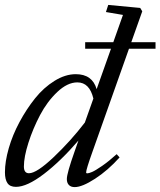

<svg xmlns="http://www.w3.org/2000/svg" viewBox="-21 -745 649 777"><path d="M43.5 11.2Q19.5 11.2 9.3 -3.7Q-1 -18.6 -1 -47.9Q-1 -91.3 14.4 -145Q29.8 -198.7 57.9 -251Q85.9 -303.2 120.8 -346.9Q155.8 -390.6 199.5 -417.7Q243.2 -444.8 285.6 -444.8Q352.5 -444.8 370.1 -384.3L428.2 -547.9H323.7V-574.2H437.5L476.6 -684.6L407.7 -696.3L417 -725.1L546.4 -712.9L554.7 -699.2L510.3 -574.2H608.4V-547.9H501L352.5 -128.9Q327.6 -59.1 327.6 -47.4Q327.6 -43.5 332 -43.5Q338.4 -43.5 351.6 -49.1Q364.7 -54.7 392.1 -73.5Q419.4 -92.3 451.2 -121.1L462.9 -107.9Q415.5 -55.2 363.5 -21.5Q311.5 12.2 281.2 12.2Q266.1 12.2 257.8 3.7Q249.5 -4.9 249.5 -20.5Q249.5 -43.5 280.8 -131.8L296.4 -176.3Q224.6 -92.8 156.5 -40.8Q88.4 11.2 43.5 11.2ZM75.7 -71.3Q75.7 -43.9 96.2 -43.9Q127.4 -43.9 196 -108.9Q264.6 -173.8 322.3 -249L356.9 -346.2Q341.3 -411.6 292 -411.6Q252 -411.6 210.9 -372.8Q169.9 -334 141.1 -279.3Q112.3 -224.6 94 -167.2Q75.7 -109.9 75.7 -71.3Z"/></svg>

Font: Elstob
Style: Italic
Weight: 400
Italic angle: -20°
Designer: Peter S. Baker
Version: Version 1.015